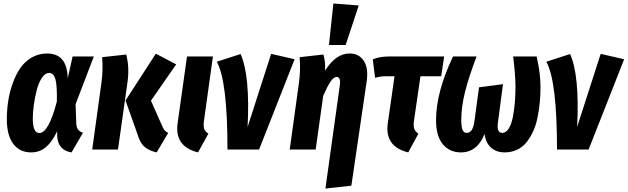

<svg xmlns="http://www.w3.org/2000/svg" viewBox="-20 -853 3580 1095"><path d="M249 -547.9Q363.3 -547.9 366.2 -405.8L394 -530.8H515.1L411.1 -258.8L415 -147.9Q416.5 -125 425.8 -113.3Q435.1 -101.6 453.1 -96.2L388.2 16.1Q350.1 10.7 328.9 -13.2Q307.6 -37.1 306.2 -79.1V-105Q278.3 -45.4 242.7 -14.6Q207 16.1 157.2 16.1Q92.8 16.1 55.9 -32.2Q19 -80.6 19 -172.9Q19 -224.6 26.6 -275.4Q34.2 -326.2 51.8 -376Q69.3 -425.8 95 -463.6Q120.6 -501.5 160.4 -524.7Q200.2 -547.9 249 -547.9ZM259.8 -437Q237.3 -437 218.8 -408.9Q200.2 -380.9 189.5 -339.1Q178.7 -297.4 172.9 -254.9Q167 -212.4 167 -178.2Q167 -94.2 204.1 -94.2Q257.3 -94.2 304.2 -273.9Q306.2 -366.2 295.9 -401.6Q285.6 -437 259.8 -437Z M873.5 16.1Q830.1 6.8 804 -15.9Q777.8 -38.6 763.7 -88.9L695.8 -279.8L868.7 -546.9L984.9 -485.8L840.8 -278.8L904.8 -134.8Q918 -102.1 939.5 -95.2ZM505.9 0 558.6 -381.8Q568.4 -453.6 562.5 -526.9L699.7 -542Q719.7 -468.8 706.5 -379.9L652.8 0Z M1194.3 -530.8 1143.1 -163.1Q1139.2 -134.3 1144.5 -118.4Q1149.9 -102.5 1168.5 -90.8L1109.4 16.1Q973.1 -17.6 993.2 -151.9L1046.4 -530.8Z M1352.1 -544.9Q1406.7 -422.4 1392.1 -128.9L1526.4 -545.9L1660.2 -515.1L1457.5 0H1277.3Q1277.3 -392.1 1216.3 -501Z M1881.3 -833 2025.9 -821.8 1951.2 -596.2H1856ZM1835.9 222.2 1918 -366.2Q1924.8 -414.1 1899.9 -414.1Q1882.8 -414.1 1864.7 -387.2Q1846.7 -360.4 1823.2 -306.2L1780.3 0H1632.3L1685.1 -381.8Q1694.8 -453.6 1689 -526.9L1824.2 -542Q1836.4 -506.3 1834 -450.2Q1895.5 -547.9 1973.1 -547.9Q2028.3 -547.9 2055.2 -505.4Q2082 -462.9 2071.3 -390.1L1983.9 206.1Z M2377.9 -418 2340.8 -163.1Q2336.9 -134.8 2342.5 -118.9Q2348.1 -103 2366.2 -90.8L2308.1 16.1Q2171.9 -17.1 2191.9 -151.9L2230 -418H2177.2Q2149.4 -418 2119.1 -409.2L2106 -514.2Q2144 -530.8 2195.8 -530.8H2513.2L2496.1 -418Z M2608.9 16.1Q2543.9 16.1 2505.4 -30.5Q2466.8 -77.1 2466.8 -167Q2466.8 -327.6 2563.5 -530.8H2697.8Q2653.3 -413.6 2632.1 -328.6Q2610.8 -243.7 2610.8 -168.9Q2610.8 -128.9 2617.9 -112.1Q2625 -95.2 2641.6 -95.2Q2658.7 -95.2 2670.2 -111.6Q2681.6 -127.9 2686.5 -168L2711.9 -355L2848.6 -373L2820.8 -162.1Q2815.4 -131.3 2820.6 -113.3Q2825.7 -95.2 2844.7 -95.2Q2866.2 -95.2 2881.6 -120.1Q2897 -145 2905 -186.5Q2913.1 -228 2916.5 -271Q2919.9 -314 2919.9 -359.9Q2919.9 -420.4 2906.7 -530.8H3040.5Q3062.5 -437 3062.5 -357.9Q3062.5 -311 3058.3 -268.1Q3054.2 -225.1 3045.4 -181.9Q3036.6 -138.7 3020.5 -103.8Q3004.4 -68.8 2982.7 -41.5Q2960.9 -14.2 2929 1Q2897 16.1 2857.9 16.1Q2811 16.1 2780.5 -11Q2750 -38.1 2743.7 -88.9Q2701.7 16.1 2608.9 16.1Z M3231.4 -544.9Q3286.1 -422.4 3271.5 -128.9L3405.8 -545.9L3539.6 -515.1L3336.9 0H3156.7Q3156.7 -392.1 3095.7 -501Z"/></svg>

Font: Fira Sans Compressed
Style: Bold Italic
Weight: 700
Width: 3
Italic angle: -8°
Designer: Carrois Corporate & Edenspiekermann AG
Foundry: Carrois Corporate GbR & Edenspiekermann AG
Version: Version 4.203;PS 004.203;hotconv 1.0.88;makeotf.lib2.5.64775